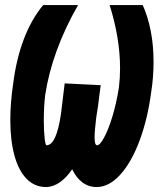

<svg xmlns="http://www.w3.org/2000/svg" viewBox="-20 -718 640 754"><path d="M20.5 -246.5Q20.5 -313.5 31.5 -387.5Q43.5 -484.5 73.2 -563.2Q103 -642 149.5 -698H286.5Q184 -518.5 157.5 -345Q152 -299 152 -244.5Q152 -204.5 155.2 -176Q158.5 -147.5 162.5 -147.5Q201.5 -147.5 219.5 -271L234 -390.5L375.5 -383.5L371 -350Q368.5 -327.5 365 -301.5Q361.5 -275.5 358 -257Q351.5 -204.5 351.5 -178.5Q351.5 -162 354 -154.8Q356.5 -147.5 361.5 -147.5Q372.5 -147.5 389.2 -178.5Q406 -209.5 421.8 -261.8Q437.5 -314 447 -374.5Q451.5 -412 451.5 -449.5Q451.5 -568 410.5 -698H540.5Q561 -652.5 572 -596Q583 -539.5 583 -475.5Q583 -415 574 -358Q560 -251 528 -165.5Q496 -80 452 -31.8Q408 16.5 359.5 16.5Q328 16.5 303.5 -1.8Q279 -20 263.5 -53.5Q241.5 -20.5 214.8 -2Q188 16.5 160.5 16.5Q116.5 16.5 85 -15.2Q53.5 -47 37 -106.2Q20.5 -165.5 20.5 -246.5Z"/></svg>

Font: JuliaMono Black
Style: Italic
Weight: 900
Italic angle: -9°
Monospace: yes
Designer: cormullion
Foundry: corm
Version: Version 0.057; ttfautohint (v1.8.4)